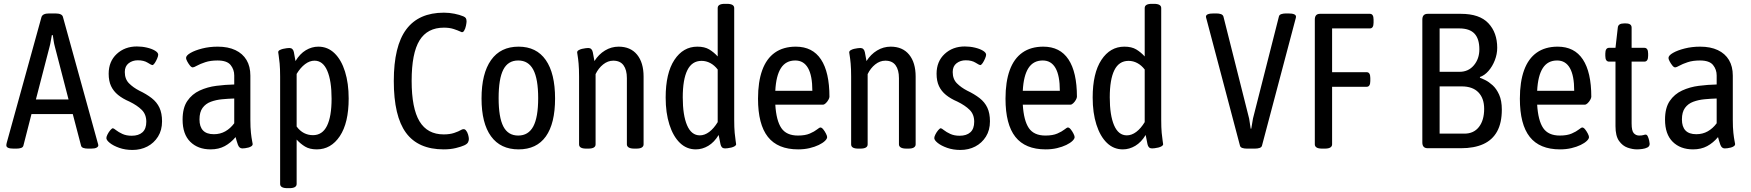

<svg xmlns="http://www.w3.org/2000/svg" viewBox="-20 -772 9122 1000"><path d="M50 2Q13 2 13 -15Q13 -18 13.5 -21Q14 -24 15 -28L196 -683Q202 -702 236 -702H268Q304 -702 308 -683L489 -28Q490 -24 491 -21Q492 -18 492 -15Q492 -8 483 -3Q474 2 455 2H438Q424 2 414 -1.5Q404 -5 402 -14L359 -178H144L102 -14Q100 -5 90 -1.5Q80 2 66 2ZM167 -254H337L266 -528Q262 -542 259.5 -558.5Q257 -575 255 -589H250Q247 -575 244.5 -558.5Q242 -542 238 -528Z M670 9Q632 9 601 -2Q570 -13 552 -27.5Q534 -42 534 -53Q534 -60 540 -72Q546 -84 554.5 -94Q563 -104 568 -104Q572 -104 584.5 -94Q597 -84 617.5 -74.5Q638 -65 666 -65Q702 -65 722 -83Q742 -101 742 -138Q742 -176 718.5 -199.5Q695 -223 654 -243Q619 -258 595 -277.5Q571 -297 558.5 -323.5Q546 -350 546 -388Q546 -452 588 -491Q630 -530 693 -530Q720 -530 745.5 -524Q771 -518 787.5 -508Q804 -498 804 -487Q804 -480 798.5 -467Q793 -454 786 -443.5Q779 -433 773 -433Q769 -433 749 -445.5Q729 -458 698 -458Q670 -458 650 -442.5Q630 -427 630 -397Q630 -360 652 -338Q674 -316 705 -300Q743 -282 770 -261Q797 -240 810.5 -211Q824 -182 824 -140Q824 -94 803 -60.5Q782 -27 747.5 -9Q713 9 670 9Z M1077 6Q1011 6 971 -33.5Q931 -73 931 -149Q931 -210 955.5 -246Q980 -282 1020 -300.5Q1060 -319 1107 -325Q1154 -331 1200 -332V-379Q1200 -410 1181 -433.5Q1162 -457 1113 -457Q1076 -457 1049 -448Q1022 -439 1006 -430Q990 -421 984 -421Q977 -421 969 -431Q961 -441 955 -452.5Q949 -464 949 -470Q949 -483 972.5 -496.5Q996 -510 1033.5 -519.5Q1071 -529 1114 -529Q1168 -529 1206 -511Q1244 -493 1264 -459.5Q1284 -426 1284 -378V-148Q1284 -107 1287 -80Q1290 -53 1293 -38.5Q1296 -24 1296 -22Q1296 -15 1289.5 -10.5Q1283 -6 1274 -3.5Q1265 -1 1256 0Q1247 1 1242 1Q1226 1 1219 -18.5Q1212 -38 1207 -58Q1182 -28 1150.5 -11Q1119 6 1077 6ZM1094 -73Q1127 -73 1153.5 -88Q1180 -103 1200 -130V-259Q1168 -258 1136.5 -255Q1105 -252 1078 -242Q1051 -232 1035 -210Q1019 -188 1019 -150Q1019 -112 1037.5 -92.5Q1056 -73 1094 -73Z M1477 208Q1439 208 1439 186V-373Q1439 -414 1436.5 -441Q1434 -468 1431.5 -482.5Q1429 -497 1429 -500Q1429 -507 1436.5 -511Q1444 -515 1454 -517.5Q1464 -520 1473.5 -521Q1483 -522 1487 -522Q1506 -522 1510.5 -501Q1515 -480 1519 -454Q1542 -492 1573 -510.5Q1604 -529 1638 -529Q1687 -529 1722.5 -494.5Q1758 -460 1777 -399Q1796 -338 1796 -259Q1796 -132 1750 -63Q1704 6 1630 6Q1593 6 1569 -8.5Q1545 -23 1525 -45V186Q1525 208 1487 208ZM1610 -68Q1659 -68 1683 -116.5Q1707 -165 1707 -258Q1707 -351 1684.5 -403.5Q1662 -456 1618 -456Q1593 -456 1569 -438Q1545 -420 1525 -387V-113Q1542 -90 1563.5 -79Q1585 -68 1610 -68Z M2291 6Q2158 6 2094.5 -80.5Q2031 -167 2031 -350Q2031 -532 2096 -619Q2161 -706 2292 -706Q2320 -706 2347 -700.5Q2374 -695 2393 -687Q2403 -683 2406.5 -677Q2410 -671 2410 -660Q2410 -654 2407 -638.5Q2404 -623 2397 -611.5Q2390 -600 2379 -607Q2364 -614 2342.5 -621Q2321 -628 2292 -628Q2206 -628 2165 -561.5Q2124 -495 2124 -351Q2124 -208 2165 -140Q2206 -72 2291 -72Q2322 -72 2345 -79.5Q2368 -87 2385 -97Q2398 -103 2406 -94Q2414 -85 2418 -71Q2422 -57 2422 -48Q2422 -39 2417.5 -30.5Q2413 -22 2398 -15Q2383 -8 2354.5 -1Q2326 6 2291 6Z M2681 6Q2587 6 2537.5 -62Q2488 -130 2488 -259Q2488 -389 2537.5 -459Q2587 -529 2681 -529Q2774 -529 2822.5 -459.5Q2871 -390 2871 -259Q2871 -129 2823 -61.5Q2775 6 2681 6ZM2679 -66Q2732 -66 2757.5 -113.5Q2783 -161 2783 -261Q2783 -361 2757.5 -409Q2732 -457 2679 -457Q2626 -457 2601.5 -409.5Q2577 -362 2577 -261Q2577 -161 2601.5 -113.5Q2626 -66 2679 -66Z M3033 2Q2996 2 2996 -20V-373Q2996 -414 2993.5 -441Q2991 -468 2988.5 -482Q2986 -496 2986 -499Q2986 -506 2993.5 -510.5Q3001 -515 3011 -517.5Q3021 -520 3030.5 -521Q3040 -522 3044 -522Q3063 -522 3067.5 -500Q3072 -478 3076 -454Q3098 -489 3131 -509Q3164 -529 3202 -529Q3264 -529 3298 -487.5Q3332 -446 3332 -373V-20Q3332 -10 3323 -4Q3314 2 3294 2H3284Q3264 2 3254.5 -4Q3245 -10 3245 -20V-365Q3245 -408 3227.5 -432Q3210 -456 3174 -456Q3146 -456 3121.5 -436.5Q3097 -417 3082 -386V-20Q3082 2 3044 2Z M3604 6Q3556 6 3521 -28Q3486 -62 3466.5 -123Q3447 -184 3447 -264Q3447 -391 3492.5 -460Q3538 -529 3612 -529Q3650 -529 3674 -514.5Q3698 -500 3718 -478V-730Q3718 -752 3755 -752H3766Q3804 -752 3804 -730V-148Q3804 -107 3806.5 -80Q3809 -53 3811.5 -38.5Q3814 -24 3814 -21Q3814 -15 3806.5 -10.5Q3799 -6 3789 -3.5Q3779 -1 3769.5 0Q3760 1 3756 1Q3737 1 3732.5 -21Q3728 -43 3723 -69Q3700 -31 3669 -12.5Q3638 6 3604 6ZM3625 -67Q3650 -67 3674 -85Q3698 -103 3718 -136V-410Q3701 -432 3679.5 -443.5Q3658 -455 3634 -455Q3584 -455 3560 -406.5Q3536 -358 3536 -265Q3536 -172 3558.5 -119.5Q3581 -67 3625 -67Z M4137 6Q4031 6 3979.5 -59Q3928 -124 3928 -258Q3928 -346 3950 -406.5Q3972 -467 4016 -498Q4060 -529 4125 -529Q4212 -529 4256 -462.5Q4300 -396 4300 -268Q4300 -262 4294.5 -252Q4289 -242 4281 -234.5Q4273 -227 4267 -227H4018Q4023 -144 4049.5 -105Q4076 -66 4136 -66Q4174 -66 4198 -76.5Q4222 -87 4235 -97.5Q4248 -108 4253 -108Q4260 -108 4268 -98Q4276 -88 4282 -76Q4288 -64 4288 -58Q4288 -49 4276.5 -38Q4265 -27 4244.5 -17Q4224 -7 4196.5 -0.5Q4169 6 4137 6ZM4018 -299H4211Q4211 -378 4188.5 -417.5Q4166 -457 4122 -457Q4073 -457 4047.5 -417.5Q4022 -378 4018 -299Z M4450 2Q4413 2 4413 -20V-373Q4413 -414 4410.5 -441Q4408 -468 4405.5 -482Q4403 -496 4403 -499Q4403 -506 4410.5 -510.5Q4418 -515 4428 -517.5Q4438 -520 4447.5 -521Q4457 -522 4461 -522Q4480 -522 4484.5 -500Q4489 -478 4493 -454Q4515 -489 4548 -509Q4581 -529 4619 -529Q4681 -529 4715 -487.5Q4749 -446 4749 -373V-20Q4749 -10 4740 -4Q4731 2 4711 2H4701Q4681 2 4671.5 -4Q4662 -10 4662 -20V-365Q4662 -408 4644.5 -432Q4627 -456 4591 -456Q4563 -456 4538.5 -436.5Q4514 -417 4499 -386V-20Q4499 2 4461 2Z M4982 9Q4944 9 4913 -2Q4882 -13 4864 -27.5Q4846 -42 4846 -53Q4846 -60 4852 -72Q4858 -84 4866.5 -94Q4875 -104 4880 -104Q4884 -104 4896.5 -94Q4909 -84 4929.5 -74.5Q4950 -65 4978 -65Q5014 -65 5034 -83Q5054 -101 5054 -138Q5054 -176 5030.5 -199.5Q5007 -223 4966 -243Q4931 -258 4907 -277.5Q4883 -297 4870.5 -323.5Q4858 -350 4858 -388Q4858 -452 4900 -491Q4942 -530 5005 -530Q5032 -530 5057.5 -524Q5083 -518 5099.5 -508Q5116 -498 5116 -487Q5116 -480 5110.5 -467Q5105 -454 5098 -443.5Q5091 -433 5085 -433Q5081 -433 5061 -445.5Q5041 -458 5010 -458Q4982 -458 4962 -442.5Q4942 -427 4942 -397Q4942 -360 4964 -338Q4986 -316 5017 -300Q5055 -282 5082 -261Q5109 -240 5122.5 -211Q5136 -182 5136 -140Q5136 -94 5115 -60.5Q5094 -27 5059.5 -9Q5025 9 4982 9Z M5426 6Q5320 6 5268.5 -59Q5217 -124 5217 -258Q5217 -346 5239 -406.5Q5261 -467 5305 -498Q5349 -529 5414 -529Q5501 -529 5545 -462.5Q5589 -396 5589 -268Q5589 -262 5583.5 -252Q5578 -242 5570 -234.5Q5562 -227 5556 -227H5307Q5312 -144 5338.5 -105Q5365 -66 5425 -66Q5463 -66 5487 -76.5Q5511 -87 5524 -97.5Q5537 -108 5542 -108Q5549 -108 5557 -98Q5565 -88 5571 -76Q5577 -64 5577 -58Q5577 -49 5565.5 -38Q5554 -27 5533.5 -17Q5513 -7 5485.5 -0.5Q5458 6 5426 6ZM5307 -299H5500Q5500 -378 5477.5 -417.5Q5455 -457 5411 -457Q5362 -457 5336.5 -417.5Q5311 -378 5307 -299Z M5828 6Q5780 6 5745 -28Q5710 -62 5690.5 -123Q5671 -184 5671 -264Q5671 -391 5716.5 -460Q5762 -529 5836 -529Q5874 -529 5898 -514.5Q5922 -500 5942 -478V-730Q5942 -752 5979 -752H5990Q6028 -752 6028 -730V-148Q6028 -107 6030.5 -80Q6033 -53 6035.5 -38.5Q6038 -24 6038 -21Q6038 -15 6030.5 -10.5Q6023 -6 6013 -3.5Q6003 -1 5993.5 0Q5984 1 5980 1Q5961 1 5956.5 -21Q5952 -43 5947 -69Q5924 -31 5893 -12.5Q5862 6 5828 6ZM5849 -67Q5874 -67 5898 -85Q5922 -103 5942 -136V-410Q5925 -432 5903.5 -443.5Q5882 -455 5858 -455Q5808 -455 5784 -406.5Q5760 -358 5760 -265Q5760 -172 5782.5 -119.5Q5805 -67 5849 -67Z M6474 2Q6460 2 6450 -1.5Q6440 -5 6438 -14L6264 -672Q6263 -676 6262 -679Q6261 -682 6261 -685Q6261 -702 6301 -702H6315Q6329 -702 6339 -698.5Q6349 -695 6352 -686L6486 -154L6494 -102H6497L6506 -155L6641 -686Q6643 -695 6653.5 -698.5Q6664 -702 6678 -702H6690Q6730 -702 6730 -685Q6730 -680 6727 -671L6553 -14Q6551 -5 6540.5 -1.5Q6530 2 6516 2Z M6866 2Q6846 2 6837 -4Q6828 -10 6828 -20V-670Q6828 -700 6855 -700H7115Q7134 -700 7134 -670V-654Q7134 -624 7115 -624H6918V-396H7098Q7117 -396 7117 -366V-350Q7117 -320 7098 -320H6918V-20Q6918 -10 6909 -4Q6900 2 6880 2Z M7416 0Q7388 0 7388 -30V-670Q7388 -700 7416 -700H7589Q7686 -700 7732 -651Q7778 -602 7778 -523Q7778 -490 7765.5 -458Q7753 -426 7732.5 -402.5Q7712 -379 7688 -371V-367Q7697 -364 7715.5 -355Q7734 -346 7754 -328Q7774 -310 7788 -279Q7802 -248 7802 -201Q7802 -132 7777.5 -87.5Q7753 -43 7705.5 -21.5Q7658 0 7589 0ZM7478 -76H7607Q7656 -76 7683 -111Q7710 -146 7710 -205Q7710 -260 7680 -291Q7650 -322 7593 -322H7478ZM7478 -398H7582Q7628 -398 7656.5 -432Q7685 -466 7685 -515Q7685 -570 7659.5 -597Q7634 -624 7580 -624H7478Z M8105 6Q7999 6 7947.5 -59Q7896 -124 7896 -258Q7896 -346 7918 -406.5Q7940 -467 7984 -498Q8028 -529 8093 -529Q8180 -529 8224 -462.5Q8268 -396 8268 -268Q8268 -262 8262.5 -252Q8257 -242 8249 -234.5Q8241 -227 8235 -227H7986Q7991 -144 8017.5 -105Q8044 -66 8104 -66Q8142 -66 8166 -76.5Q8190 -87 8203 -97.5Q8216 -108 8221 -108Q8228 -108 8236 -98Q8244 -88 8250 -76Q8256 -64 8256 -58Q8256 -49 8244.5 -38Q8233 -27 8212.5 -17Q8192 -7 8164.5 -0.5Q8137 6 8105 6ZM7986 -299H8179Q8179 -378 8156.5 -417.5Q8134 -457 8090 -457Q8041 -457 8015.5 -417.5Q7990 -378 7986 -299Z M8506 6Q8483 6 8457 -3Q8431 -12 8412.5 -38Q8394 -64 8394 -115V-451H8361Q8341 -451 8341 -481V-493Q8341 -523 8361 -523H8394L8406 -628Q8408 -650 8438 -650H8448Q8478 -650 8478 -628V-523H8544Q8564 -523 8564 -493V-481Q8564 -451 8544 -451H8478V-129Q8478 -90 8489.5 -78Q8501 -66 8517 -66Q8532 -66 8539.5 -68.5Q8547 -71 8551 -71Q8558 -71 8562.5 -61Q8567 -51 8569.5 -39.5Q8572 -28 8572 -23Q8572 -10 8560.5 -4Q8549 2 8533 4Q8517 6 8506 6Z M8798 6Q8732 6 8692 -33.5Q8652 -73 8652 -149Q8652 -210 8676.5 -246Q8701 -282 8741 -300.5Q8781 -319 8828 -325Q8875 -331 8921 -332V-379Q8921 -410 8902 -433.5Q8883 -457 8834 -457Q8797 -457 8770 -448Q8743 -439 8727 -430Q8711 -421 8705 -421Q8698 -421 8690 -431Q8682 -441 8676 -452.5Q8670 -464 8670 -470Q8670 -483 8693.5 -496.5Q8717 -510 8754.5 -519.5Q8792 -529 8835 -529Q8889 -529 8927 -511Q8965 -493 8985 -459.5Q9005 -426 9005 -378V-148Q9005 -107 9008 -80Q9011 -53 9014 -38.5Q9017 -24 9017 -22Q9017 -15 9010.5 -10.5Q9004 -6 8995 -3.5Q8986 -1 8977 0Q8968 1 8963 1Q8947 1 8940 -18.5Q8933 -38 8928 -58Q8903 -28 8871.5 -11Q8840 6 8798 6ZM8815 -73Q8848 -73 8874.5 -88Q8901 -103 8921 -130V-259Q8889 -258 8857.5 -255Q8826 -252 8799 -242Q8772 -232 8756 -210Q8740 -188 8740 -150Q8740 -112 8758.5 -92.5Q8777 -73 8815 -73Z"/></svg>

Font: Asap Condensed VF Beta
Style: Regular
Weight: 400
Designer: Pablo Cosgaya
Foundry: Omnibus-Type
Version: Version 1.008